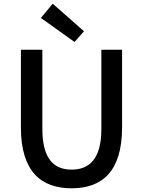

<svg xmlns="http://www.w3.org/2000/svg" viewBox="-20 -1005 773 1038"><path d="M367 13C530 13 640 -76 640 -316V-736H528V-308C528 -142 460 -88 367 -88C275 -88 209 -142 209 -308V-736H93V-316C93 -76 204 13 367 13ZM383 -778 434 -836 265 -985 201 -908Z"/></svg>

Font: Source Han Sans KR Medium
Style: Regular
Weight: 500
Designer: Ryoko NISHIZUKA (kana & ideographs); Paul D. Hunt (Latin, Greek & Cyrillic); Wenlong ZHANG (bopomofo); Sandoll Communica
Foundry: Adobe Systems Incorporated
Version: Version 1.001;PS 1.001;hotconv 1.0.78;makeotf.lib2.5.61930